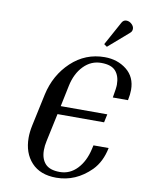

<svg xmlns="http://www.w3.org/2000/svg" viewBox="-99 -992 821 1072"><g transform="rotate(10 311.0 -456.0)"><path d="M295 10Q204 10 154.5 -43.5Q105 -97 105 -184Q105 -216 113 -254L152 -436Q177 -550 257 -625Q337 -700 446 -700Q519 -700 570.5 -659Q622 -618 622 -545Q622 -520 615 -486H529Q539 -541 539 -560Q539 -609 514.5 -637Q490 -665 432.5 -665Q375 -665 333 -622Q291 -579 276 -508L251 -388H515L505 -341H241L207 -182Q201 -155 201 -130Q201 -81 226.5 -53Q252 -25 309 -25Q366 -25 407 -68Q448 -111 464 -182L469 -204H555Q539 -124 491 -75Q406 10 295 10ZM504 -906Q513 -922 529.5 -922Q546 -922 559.5 -909.5Q573 -897 573 -882.5Q573 -868 562 -859L447 -759L430 -771Z"/></g></svg>

Font: Trochut
Style: Italic
Weight: 400
Italic angle: -12°
Designer: Andreu Balius
Foundry: Andreu Balius
Version: Version 1.001